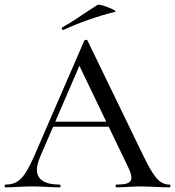

<svg xmlns="http://www.w3.org/2000/svg" viewBox="-25 -807 754 827"><path d="M199 -283H471L478 -261H187ZM704 0Q685 0 645 -2Q603 -4 585 -4Q562 -4 528 -2Q494 0 477 0Q473 0 473 -6Q473 -12 477 -12Q511 -12 526 -18.5Q541 -25 541 -42Q541 -59 526 -89L311 -536L343 -584L148 -132Q134 -98 134 -76Q134 -44 159 -28Q184 -12 231 -12Q236 -12 236 -6Q236 0 231 0Q213 0 179 -2Q141 -4 113 -4Q87 -4 51 -2Q19 0 -1 0Q-5 0 -5 -6Q-5 -12 -1 -12Q27 -12 46.5 -23Q66 -34 84 -61Q102 -88 125 -141L338 -632Q339 -635 345 -635.5Q351 -636 352 -632L592 -137Q627 -64 650.5 -38Q674 -12 704 -12Q709 -12 709 -6Q709 0 704 0ZM247 -678Q243 -678 241.5 -682.5Q240 -687 243 -689Q272 -705 301.5 -724.5Q331 -744 338 -749L395 -786Q399 -789 422 -782Q445 -775 462 -766Q479 -757 470 -756Q352 -726 248 -678Z"/></svg>

Font: Cormorant Garamond Medium
Style: Regular
Weight: 500
Designer: Christian Thalmann (Catharsis Fonts)
Foundry: Catharsis Fonts
Version: Version 4.000